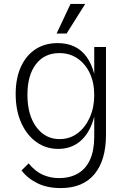

<svg xmlns="http://www.w3.org/2000/svg" viewBox="-20 -740 635 980"><path d="M290 220Q221 220 170.5 195Q120 170 90 130L126 94Q161 136 199.5 152.5Q238 169 281 169Q338 169 378.5 145Q419 121 440 74Q461 27 461 -43V-500H521V-52Q521 78 462 149Q403 220 290 220ZM277 20Q214 20 165 -15.5Q116 -51 88 -114Q60 -177 60 -260Q60 -340 86.5 -398.5Q113 -457 161 -488.5Q209 -520 274 -520Q372 -520 422.5 -449Q473 -378 473 -255Q473 -169 449 -107Q425 -45 381 -12.5Q337 20 277 20ZM284 -30Q336 -30 375.5 -59.5Q415 -89 438 -140Q461 -191 461 -254Q461 -318 438.5 -366Q416 -414 376 -441.5Q336 -469 283 -469Q207 -469 163.5 -412.5Q120 -356 120 -256Q120 -153 165.5 -91.5Q211 -30 284 -30ZM340 -720H415L320 -569H269Z"/></svg>

Font: Moderustic Light
Style: Regular
Weight: 300
Designer: Tural Alisoy
Foundry: TAFT Foundry
Version: Version 2.120